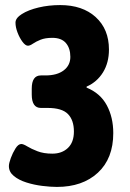

<svg xmlns="http://www.w3.org/2000/svg" viewBox="-20 -728 510 756"><path d="M204 8Q179 8 146.5 4Q114 0 84 -9.5Q54 -19 34.5 -35Q15 -51 15 -74Q15 -85 22.5 -105.5Q30 -126 41 -143.5Q52 -161 64 -161Q72 -161 87.5 -151.5Q103 -142 127.5 -132.5Q152 -123 186 -123Q224 -123 247.5 -145.5Q271 -168 271 -210Q271 -255 247.5 -279Q224 -303 168 -303H141Q105 -303 105 -356V-379Q105 -431 141 -431H159Q205 -431 231 -451Q257 -471 257 -504Q257 -538 239.5 -558.5Q222 -579 186 -579Q158 -579 139.5 -571.5Q121 -564 109.5 -556Q98 -548 90 -548Q80 -548 68.5 -563.5Q57 -579 49 -600Q41 -621 41 -639Q41 -657 66.5 -673Q92 -689 132 -698.5Q172 -708 217 -708Q305 -708 357 -660.5Q409 -613 409 -533Q409 -481 385.5 -443Q362 -405 321 -387V-383Q375 -361 400.5 -313.5Q426 -266 426 -204Q426 -104 365.5 -48Q305 8 204 8Z"/></svg>

Font: Asap Condensed ExtraBold
Style: Regular
Weight: 800
Width: 3
Designer: Pablo Cosgaya
Foundry: Omnibus-Type
Version: Version 3.001; ttfautohint (v1.8.4.7-5d5b)